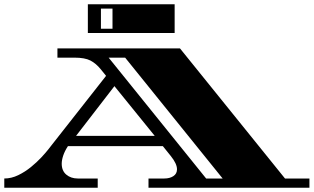

<svg xmlns="http://www.w3.org/2000/svg" viewBox="-34 -876 1464 896"><path d="M-14 0V-43Q19 -43 51 -58.5Q83 -74 110.5 -96.5Q138 -119 159 -141.5Q180 -164 192 -179.5Q204 -195 204 -195L461 -522L436 -553Q414 -580 388 -593.5Q362 -607 313 -607H234V-650H806L1296 -43H1410V0H659V-43H733Q758 -43 775 -54Q792 -65 792 -86Q792 -112 763 -148L726 -194H283Q268 -171 261 -150Q254 -129 254 -112Q254 -79 275.5 -61Q297 -43 329 -43H422V0ZM928 -43H1005L550 -607H473ZM321 -242H688L500 -474ZM376 -722V-856H781V-722ZM437 -742H491V-836H437Z"/></svg>

Font: Diplomata SC
Style: Regular
Weight: 400
Designer: Eduardo Rodriguez Tunni
Foundry: Eduardo Rodriguez Tunni
Version: Version 1.002; ttfautohint (v1.8.4.7-5d5b);gftools[0.9.23]